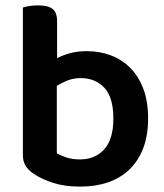

<svg xmlns="http://www.w3.org/2000/svg" viewBox="-20 -678 610 713"><path d="M302 -488Q350 -488 391.5 -472.5Q433 -457 464 -425.5Q495 -394 512.5 -347.5Q530 -301 530 -238Q530 -175 512 -128Q494 -81 461 -49Q428 -17 381.5 -1Q335 15 278 15Q220 15 177 1Q134 -13 106 -32Q85 -46 75 -62.5Q65 -79 65 -102V-650Q73 -653 88.5 -655.5Q104 -658 123 -658Q158 -658 175 -645Q192 -632 192 -599V-462Q213 -473 240.5 -480.5Q268 -488 302 -488ZM280 -388Q253 -388 230.5 -379Q208 -370 191 -359V-109Q204 -101 226 -93.5Q248 -86 277 -86Q333 -86 367 -123.5Q401 -161 401 -238Q401 -316 367.5 -352Q334 -388 280 -388Z"/></svg>

Font: Baloo 2 SemiBold
Style: Regular
Weight: 600
Designer: Sarang Kulkarni and Ek Type
Foundry: Ek Type
Version: Version 1.640;hotconv 1.0.111;makeotfexe 2.5.65597; ttfautoh